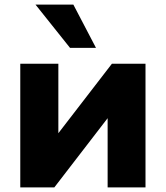

<svg xmlns="http://www.w3.org/2000/svg" viewBox="-20 -817 724 837"><path d="M68.4 -539.1H234.4V-236.3L467.8 -539.1H614.3V0H449.2V-301.8L216.8 0H68.4ZM134.8 -796.9H299.8L398.4 -608.4H285.2Z"/></svg>

Font: Min Sans Black
Style: Regular
Weight: 900
Designer: Jinseong-Kim, NotoSansCJK, Nunito
Foundry: Jinseong-Kim
Version: Version 1.000